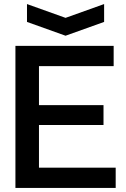

<svg xmlns="http://www.w3.org/2000/svg" viewBox="-20 -926 620 946"><path d="M56 0V-700H540V-600H172V-408H490V-310H172V-100H550V0ZM493 -906V-818L303 -750L113 -818V-906L303 -838Z"/></svg>

Font: Tektur Medium
Style: Regular
Weight: 500
Designer: Adam Jagosz
Foundry: Adam Jagosz
Version: Version 1.005;gftools[0.9.30]